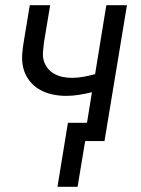

<svg xmlns="http://www.w3.org/2000/svg" viewBox="-20 -540 540 735"><path d="M200 175 240 -70H313L332 -187Q307 -181 282.5 -177Q258 -173 233 -173Q205 -173 178.5 -179Q152 -185 130 -198Q108 -211 92 -232Q76 -253 69.5 -278.5Q63 -304 65 -332Q67 -360 72 -387L94 -520H172L148 -376Q146 -358 144.5 -340.5Q143 -323 148 -306.5Q153 -290 163.5 -277.5Q174 -265 188.5 -257Q203 -249 220 -245.5Q237 -242 255 -242Q277 -242 299 -246Q321 -250 344 -256L387 -520H466L380 0H306L277 175Z"/></svg>

Font: Iosevka SS04
Style: Italic
Weight: 400
Italic angle: -9°
Monospace: yes
Designer: Belleve Invis
Foundry: Belleve Invis
Version: Version 19.0.0; ttfautohint (v1.8.4)